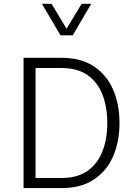

<svg xmlns="http://www.w3.org/2000/svg" viewBox="-20 -963 700 983"><path d="M194.8 -943.4H244.1L320.8 -815.9L397.9 -943.4H446.8L352.5 -782.2H289.6ZM591.8 -333.5Q591.8 -237.8 559.1 -162.6Q526.4 -87.4 460.4 -43.7Q394.5 0 295.4 0H100.6V-667H295.4Q394.5 -667 460.4 -623.3Q526.4 -579.6 559.1 -504.2Q591.8 -428.7 591.8 -333.5ZM529.3 -333.5Q529.3 -415.5 504.4 -479Q479.5 -542.5 428 -578.6Q376.5 -614.7 295.4 -614.7H162.1V-51.8H295.4Q376.5 -51.8 428 -88.1Q479.5 -124.5 504.4 -188Q529.3 -251.5 529.3 -333.5Z"/></svg>

Font: Estedad-FD Light
Style: Regular
Weight: 300
Designer: Amin Abedi
Version: Version 7.3